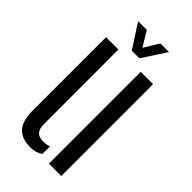

<svg xmlns="http://www.w3.org/2000/svg" viewBox="-238 -818 887 887"><g transform="rotate(45 205.0 -375.0)"><path d="M46.5 -120V-600H127L127.5 -113.5Q127.5 -81.5 140.8 -67.5Q154 -53.5 184 -53.5Q205 -53.5 220 -61V-10Q193.5 7.5 158 7.5Q103 7.5 74.8 -22.5Q46.5 -52.5 46.5 -120ZM273 0V-600H353.5V0ZM174.5 -640 99 -757H155.5L200 -684L244 -757H300.5L224.5 -640Z"/></g></svg>

Font: Big Shoulders Stencil Text
Style: Regular
Weight: 400
Designer: Patric King
Foundry: XO Type Co
Version: Version 1.000